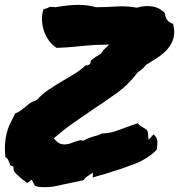

<svg xmlns="http://www.w3.org/2000/svg" viewBox="-30 -738 744 798"><path d="M-7.8 -85.9Q-10.7 -115.2 -9.3 -138.7Q-7.8 -162.1 -2.4 -183.6Q2.9 -205.1 12.2 -224.6Q21.5 -244.1 33.2 -266.6Q46.9 -271.5 57.6 -279.8Q68.4 -288.1 78.1 -295.9Q87.9 -304.7 97.2 -311Q106.4 -317.4 115.2 -318.4L125 -324.2Q144.5 -346.7 172.9 -365.7Q201.2 -384.8 231.4 -402.3Q256.8 -417 281.2 -432.1Q305.7 -447.3 326.2 -466.8Q335.9 -465.8 342.8 -470.7Q347.7 -477.5 346.7 -485.4Q349.6 -487.3 352.1 -489.7Q354.5 -492.2 357.4 -494.1Q365.2 -501 379.4 -508.3Q393.6 -515.6 398.4 -528.3L423.8 -552.7L388.7 -551.8Q362.3 -551.8 332.5 -548.8Q302.7 -545.9 281.2 -543.9Q263.7 -542 245.6 -541Q227.5 -540 205.1 -539.1Q186.5 -550.8 173.3 -569.3Q160.2 -587.9 152.8 -609.4Q145.5 -630.9 144.5 -654.3Q143.6 -677.7 150.4 -699.2Q158.2 -701.2 164.6 -703.6Q170.9 -706.1 176.8 -709Q187.5 -710 190.9 -709Q194.3 -708 199.2 -708Q257.8 -717.8 294.9 -717.8Q335.9 -717.8 369.1 -708Q410.2 -708 452.6 -710.9Q495.1 -713.9 539.1 -706.1Q570.3 -715.8 601.6 -711.4Q632.8 -707 655.3 -683.6Q657.2 -664.1 666 -653.8Q674.8 -643.6 689.5 -638.7Q698.2 -604.5 690.9 -579.1Q683.6 -553.7 666 -533.7Q648.4 -513.7 624 -498Q599.6 -482.4 576.2 -467.8Q569.3 -457 559.6 -450.2Q549.8 -443.4 541 -435.5Q502.9 -384.8 452.6 -349.1Q402.3 -313.5 350.6 -279.3Q313.5 -253.9 276.9 -228.5Q240.2 -203.1 206.1 -173.8L193.4 -163.1L204.1 -151.4Q217.8 -137.7 237.3 -137.7Q248 -137.7 258.3 -140.6Q268.6 -143.6 277.3 -147.5Q286.1 -150.4 293.5 -152.8Q300.8 -155.3 305.7 -155.3L316.4 -153.3Q331.1 -161.1 340.3 -164.6Q349.6 -168 359.4 -170.9Q367.2 -172.9 376.5 -175.8Q385.7 -178.7 394.5 -183.6Q419.9 -183.6 443.4 -190.9Q466.8 -198.2 489.3 -207Q502.9 -211.9 516.1 -216.8Q529.3 -221.7 543 -225.6Q547.9 -218.8 554.2 -214.4Q560.5 -210 566.4 -207Q575.2 -202.1 579.1 -198.7Q583 -195.3 584 -189.5L587.9 -157.2L608.4 -179.7Q623 -166 624 -151.9Q625 -137.7 621.1 -115.2Q583 -77.1 526.9 -55.7Q470.7 -34.2 408.2 -15.6Q394.5 -11.7 381.8 -8.3Q369.1 -4.9 355.5 0L356.4 -20.5L331.1 -3.9Q326.2 0 323.2 3.4Q320.3 6.8 317.4 10.7Q287.1 17.6 267.1 21.5Q247.1 25.4 229.5 29.3Q210 34.2 192.9 37.1Q175.8 40 155.3 40Q148.4 40 142.1 39.6Q135.7 39.1 128.9 38.1Q123 36.1 115.2 34.2L101.6 8.8L83 22.5Q72.3 13.7 58.6 3.9Q46.9 -5.9 37.1 -15.6Q27.3 -25.4 26.4 -35.2L25.4 -46.9L13.7 -49.8Q11.7 -51.8 9.8 -59.6Q7.8 -65.4 3.9 -73.2Q0 -81.1 -7.8 -85.9Z"/></svg>

Font: Permanent Marker
Style: Regular
Weight: 400
Designer: Font Diner, Inc
Foundry: Font Diner, Inc
Version: Version 1.001